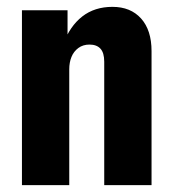

<svg xmlns="http://www.w3.org/2000/svg" viewBox="-20 -540 502 560"><path d="M44 0V-510H177V-414H182V0ZM284 0V-360Q284 -386 273 -398Q262 -410 241 -410Q222 -410 208.5 -400Q195 -390 188.5 -374Q182 -358 182 -338L164 -411Q184 -464 220 -492Q256 -520 308 -520Q361 -520 391.5 -486Q422 -452 422 -391V0Z"/></svg>

Font: Instrument Sans Condensed
Style: Bold
Weight: 700
Width: 3
Designer: Rodrigo Fuenzalida
Foundry: fragTYPE
Version: Version 1.000;gftools[0.9.28]